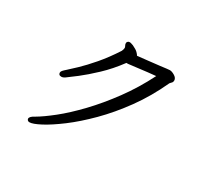

<svg xmlns="http://www.w3.org/2000/svg" viewBox="-148 -940 1295 1203"><g transform="rotate(30 500.0 -338.5)"><path d="M532 -590H521Q467 -517 408 -461.5Q349 -406 303 -370.5Q257 -335 237 -321Q223 -311 211 -311Q199 -311 194 -317Q190 -322 190 -329.5Q190 -337 197 -345Q204 -353 218.5 -365.5Q233 -378 273 -416Q313 -454 361.5 -510.5Q410 -567 458 -641Q464 -653 465 -665V-666Q465 -672 460.5 -679.5Q456 -687 456 -695.5Q456 -704 463 -709Q467 -713 474.5 -713Q482 -713 489 -710L501 -706Q529 -693 541 -681Q553 -669 556 -662Q571 -663 626 -669.5Q681 -676 710 -679Q771 -687 780 -687Q795 -687 815.5 -674.5Q836 -662 836 -644Q836 -631 826 -623Q820 -617 818 -614Q761 -490 687 -388Q613 -286 534 -207Q455 -128 383 -74Q311 -20 257.5 8Q204 36 181 36Q171 36 167 31L165 28Q162 25 162 20Q162 4 195 -13Q240 -39 306 -91.5Q372 -144 447 -222.5Q522 -301 594 -399Q666 -497 724 -612Q661 -606 616 -600Q571 -594 541 -591Q537 -590 532 -590Z"/></g></svg>

Font: Moon Stars Kai
Style: Bold
Weight: 700
Designer: GuiWonder
Version: Version 1.101